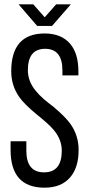

<svg xmlns="http://www.w3.org/2000/svg" viewBox="-20 -862 412 889"><path d="M134 -842 187 -782 240 -842H308L221 -742H152L66 -842ZM305 -659Q343 -614 343 -532V-513H269V-536Q269 -636 189 -636Q109 -636 109 -537Q109 -485 146 -441Q160 -423 183 -403L205 -385L227 -368Q283 -321 307 -287Q344 -234 344 -168Q344 -86 305 -41Q264 7 186 7Q29 7 29 -168V-208H102V-164Q102 -64 184 -64Q266 -64 266 -164Q266 -216 229 -260Q215 -277 192 -297L171 -315L149 -333Q93 -379 69 -413Q32 -466 32 -532Q32 -707 187 -707Q264 -707 305 -659Z"/></svg>

Font: Adderley Regular
Style: Regular
Weight: 400
Designer: gorohovskiy
Version: Version 1.003 November 13, 2017